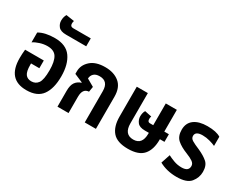

<svg xmlns="http://www.w3.org/2000/svg" viewBox="-84 -1246 2206 1743"><g transform="rotate(30 1019.0 -374.5)"><path d="M243 12Q357 12 407 -58Q457 -128 457 -255Q457 -380 404.5 -454Q352 -528 233 -528Q131 -528 68 -491V-388Q95 -406 134.5 -418.5Q174 -431 212 -431Q282 -431 309.5 -386.5Q337 -342 337 -250Q337 -150 312 -115Q287 -80 242 -80Q201 -80 180.5 -108Q160 -136 160 -205V-220H247V-301H51Q46 -254 46 -210Q46 12 243 12Z M305 -605H516V-688H331Q300 -688 300 -719Q300 -736 305 -748L219 -761Q202 -732 202 -694Q202 -660 224.5 -632.5Q247 -605 305 -605Z M564 0H680V-171Q680 -258 744 -261L753 -316L676 -360Q677 -390 697.5 -410.5Q718 -431 759 -431Q850 -431 850 -328V0H967V-337Q967 -434 910.5 -481Q854 -528 762 -528Q662 -528 609 -479.5Q556 -431 556 -366V-339L645 -301L644 -297Q606 -285 585 -255Q564 -225 564 -166Z M1517 -204V-209H1565V-289H1517V-517H1401V-289H1366Q1341 -289 1341 -320Q1341 -336 1346 -348L1274 -363Q1266 -352 1262 -334.5Q1258 -317 1258 -301Q1258 -267 1280 -238Q1302 -209 1360 -209H1401V-200Q1401 -85 1308 -85Q1213 -85 1213 -200V-517H1097V-204Q1097 -100 1145.5 -44Q1194 12 1307 12Q1420 12 1468.5 -44Q1517 -100 1517 -204Z M1818 12Q1924 12 1964 -37Q2004 -86 2004 -147Q2004 -214 1967.5 -246Q1931 -278 1868 -306Q1815 -328 1788.5 -344Q1762 -360 1762 -386Q1762 -434 1837 -434Q1874 -434 1912.5 -423.5Q1951 -413 1973 -402V-498Q1928 -528 1833 -528Q1745 -528 1695 -491Q1645 -454 1645 -383Q1645 -315 1684 -280.5Q1723 -246 1792 -219Q1838 -201 1862.5 -183.5Q1887 -166 1887 -140Q1887 -85 1814 -85Q1771 -85 1732 -99.5Q1693 -114 1667 -128L1635 -32Q1715 12 1818 12Z"/></g></svg>

Font: Noto Sans Thai UI Condensed Semi
Style: Regular
Weight: 600
Width: 3
Designer: Monotype Design Team
Foundry: Monotype Imaging Inc.
Version: Version 1.901